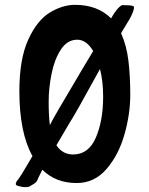

<svg xmlns="http://www.w3.org/2000/svg" viewBox="-20 -734 615 793"><path d="M480 -597Q503 -546 510.5 -482.5Q518 -419 518 -343Q518 -263 494 -178.5Q470 -94 420 -36Q370 22 297 22Q210 22 155 -33L139 -1Q134 13 128.5 18.5Q123 24 117.5 27Q112 30 110 31Q102 39 85 39Q73 39 59 35Q45 32 45 26Q45 24 49 14Q54 9 56.5 5Q59 1 70 -15L114 -89Q60 -187 60 -357Q60 -490 96.5 -570Q133 -650 185.5 -682Q238 -714 290 -714Q383 -714 439 -658L440 -660Q450 -679 463 -694.5Q476 -710 485 -713Q519 -713 530 -709Q537 -707 529.5 -686Q522 -665 509 -645ZM186 -217Q189 -222 200 -244L223 -284Q353 -505 363 -520L365 -523Q337 -570 299 -570Q258 -570 231.5 -529.5Q205 -489 193 -429.5Q181 -370 181 -314Q181 -257 186 -217ZM406 -335Q406 -398 393 -449Q288 -257 267 -226L213 -134Q238 -96 282 -96Q346 -96 376 -166Q406 -236 406 -335Z"/></svg>

Font: Barrio
Style: Regular
Weight: 400
Designer: Pablo Cosgaya & Sergio Jimenez
Foundry: Pablo Cosgaya & Sergio Jimenez
Version: Version 1.005